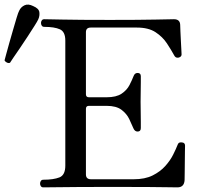

<svg xmlns="http://www.w3.org/2000/svg" viewBox="-138 -809 862 829"><path d="M49 0Q42 0 38.5 -5Q35 -10 35 -16Q35 -23 38.5 -28Q42 -33 49 -33Q93 -33 118.5 -43Q144 -53 144 -94V-634Q144 -672 120.5 -682.5Q97 -693 53 -693Q46 -693 42.5 -698Q39 -703 39 -710Q39 -716 42.5 -721Q46 -726 53 -726Q61 -726 132 -724.5Q203 -723 337 -723Q465 -723 535.5 -724.5Q606 -726 613 -726Q639 -726 640 -702Q640 -693 641 -673.5Q642 -654 643 -632.5Q644 -611 645 -594.5Q646 -578 646 -574Q646 -563 632 -560Q620 -558 614 -570Q601 -594 582.5 -622Q564 -650 533.5 -670Q503 -690 453 -690H254Q233 -690 233 -670V-402Q233 -389 246 -389H322Q364 -389 387 -404.5Q410 -420 421 -441.5Q432 -463 439 -481Q444 -494 456 -494Q470 -494 470 -480Q470 -473 470 -454Q470 -435 469.5 -412.5Q469 -390 469 -370Q469 -351 469.5 -327Q470 -303 470 -283.5Q470 -264 470 -256Q470 -241 456 -241Q444 -241 438 -255Q431 -272 420 -295Q409 -318 386.5 -335Q364 -352 322 -352H246Q233 -352 233 -339V-56Q233 -35 255 -35H439Q488 -35 521 -51.5Q554 -68 575.5 -92Q597 -116 609.5 -141Q622 -166 629 -184Q632 -192 637.5 -193.5Q643 -195 648 -194Q661 -193 661 -180Q661 -176 660.5 -156Q660 -136 660 -110Q660 -84 659.5 -62Q659 -40 659 -31Q657 0 628 0Q622 0 593 -0.5Q564 -1 504.5 -1.5Q445 -2 346 -2Q263 -2 198.5 -1.5Q134 -1 95 -0.5Q56 0 49 0ZM-94.8 -538Q-101.4 -535.4 -108.8 -539.2Q-116.2 -543 -118.3 -548.7Q-117.2 -552.8 -111.7 -573.3Q-106.2 -593.8 -98.1 -622.7Q-90 -651.6 -81.4 -680.8Q-72.9 -710 -66 -733.1Q-59.1 -756.1 -55 -763.1Q-47.9 -778.7 -32 -786.2Q-16.1 -793.6 5.2 -782.8Q29.6 -772.6 31.9 -756.6Q34.2 -740.6 27 -725Q23.5 -717.1 10.8 -697.1Q-1.9 -677.1 -18.7 -651.2Q-35.5 -625.3 -52.4 -600.6Q-69.3 -575.8 -81.3 -558.5Q-93.2 -541.2 -94.8 -538Z"/></svg>

Font: TsukuhouMincho
Style: Regular
Weight: 400
Designer: Iose
Foundry: Typographish
Version: Version 1.001; ttfautohint (v1.8.3)